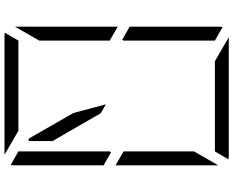

<svg xmlns="http://www.w3.org/2000/svg" viewBox="-112 -928 1040 856"><g transform="rotate(90 408.0 -500.0)"><path d="M99 -558V-959Q99 -968 101 -972L161 -938V-928V-892V-866V-735V-548V-531L157 -525ZM659 -475 717 -442V-41Q717 -32 715 -28L655 -62V-70V-82V-108V-134V-265V-450V-469ZM161 -265V-155L99 -47V-500V-505L161 -469V-452ZM253 -938 146 -1000H408H676Q686 -1000 690 -998L655 -938H625H439H377ZM563 -62 670 0H408H140Q130 0 126 -2L161 -62H191H377H439ZM717 -953V-500V-495L655 -531V-550V-735V-845ZM485 -429 609 -214V-108H598L484 -307L445 -452Z"/></g></svg>

Font: DSEG14 Modern Mini
Style: Light
Weight: 300
Designer: Keshikan(Twitter:@keshinomi_88pro)
Version: Version 0.46